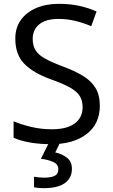

<svg xmlns="http://www.w3.org/2000/svg" viewBox="-20 -744 589 1004"><path d="M502 -191Q502 -96 433 -43Q364 10 247 10Q187 10 136 1Q85 -8 51 -24V-110Q87 -94 140.5 -81Q194 -68 251 -68Q331 -68 371.5 -99Q412 -130 412 -183Q412 -218 397 -242Q382 -266 345.5 -286.5Q309 -307 244 -330Q153 -363 106.5 -411Q60 -459 60 -542Q60 -599 89 -639.5Q118 -680 169.5 -702Q221 -724 288 -724Q347 -724 396 -713Q445 -702 485 -684L457 -607Q420 -623 376.5 -634Q333 -645 286 -645Q219 -645 185 -616.5Q151 -588 151 -541Q151 -505 166 -481Q181 -457 215 -438Q249 -419 307 -397Q370 -374 413.5 -347.5Q457 -321 479.5 -284Q502 -247 502 -191ZM356 139Q356 187 319 213.5Q282 240 208 240Q176 240 158 235V180Q167 182 182 183.5Q197 185 211 185Q247 185 266 175.5Q285 166 285 141Q285 115 258.5 103Q232 91 194 86L237 0H295L269 53Q305 61 330.5 81Q356 101 356 139Z"/></svg>

Font: Noto Sans Takri
Style: Regular
Weight: 400
Designer: Monotype Design Team
Foundry: Monotype Imaging Inc.
Version: Version 2.003; ttfautohint (v1.8.4.7-5d5b)